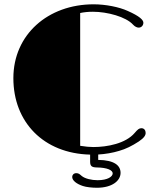

<svg xmlns="http://www.w3.org/2000/svg" viewBox="-20 -720 741 905"><path d="M320.3 113.8C320.3 131.3 341.3 147 370.6 156.7C386.2 162.1 414.6 165 437 165C508.8 165 548.3 131.8 548.3 94.7C548.3 60.1 519 34.7 442.9 33.7V8.3C476.6 6.3 511.2 0.5 541.5 -8.8C572.8 -17.6 602.1 -32.2 634.3 -53.2C659.7 -70.3 666.5 -82.5 666.5 -93.3C666.5 -105 660.2 -115.7 646.5 -115.7C635.7 -115.7 628.9 -109.9 614.7 -93.3C572.3 -43.5 485.8 -26.9 419.9 -26.9C404.3 -26.9 380.9 -28.8 357.9 -32.7V-658.7C376.5 -662.6 395.5 -664.6 418 -664.6C485.4 -664.6 573.7 -641.1 607.4 -603.5C616.2 -593.8 626.5 -589.8 633.8 -589.8C647 -589.8 655.8 -600.6 655.8 -612.8C655.8 -626 638.2 -643.6 582 -668.5C541.5 -687 477.5 -699.7 421.4 -699.7C205.6 -699.7 43 -556.6 43 -351.6C43 -144.5 185.1 3.4 404.8 8.8V42.5C404.8 63 413.1 68.8 435.5 69.3C487.3 69.8 511.2 83 511.2 97.2C511.2 112.3 487.8 129.4 439.9 129.4C411.6 129.4 380.4 122.1 365.2 109.4C356 101.6 351.1 96.2 339.8 96.2C327.1 96.2 320.3 105 320.3 113.8Z"/></svg>

Font: Limelight
Style: Regular
Weight: 400
Designer: Nicole Fally
Foundry: Nicole Fally
Version: Version 1.002